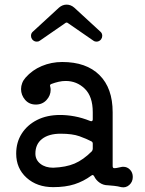

<svg xmlns="http://www.w3.org/2000/svg" viewBox="-20 -786 626 830"><path d="M274 -686Q268 -691 262 -686L152 -610Q147 -606 139 -606Q127 -606 119 -616Q114 -623 114 -631Q114 -643 123 -650L235 -753Q250 -766 268 -766Q286 -766 301 -753L413 -650Q422 -643 422 -631Q422 -623 417 -616Q409 -606 397 -606Q389 -606 384 -610ZM504 -64Q507 -65 513 -65Q530 -65 542 -52.5Q554 -40 554 -21Q554 0 539 13.5Q524 27 504 23Q489 19 474.5 17.5Q460 16 447 15Q427 15 411 4Q395 -7 387 -24Q382 -33 375 -27Q341 -2 302 10.5Q263 23 210 23Q140 23 95 -17.5Q50 -58 50 -122Q50 -171 74 -208.5Q98 -246 140.5 -267.5Q183 -289 240 -289Q270 -289 302.5 -283Q335 -277 370 -263Q371 -263 372 -262.5Q373 -262 374 -262Q381 -262 381 -270V-301Q381 -369 346.5 -402.5Q312 -436 264 -436Q249 -436 233.5 -432.5Q218 -429 202 -423Q194 -420 197 -412Q198 -408 198.5 -405Q199 -402 199 -398Q199 -373 181 -353.5Q163 -334 135 -334Q106 -334 88.5 -354.5Q71 -375 71 -401Q71 -414 76 -427Q81 -440 91 -451Q119 -483 160.5 -500.5Q202 -518 249 -518Q353 -518 410 -461.5Q467 -405 467 -301V-68Q467 -59 474 -59Q482 -59 489.5 -61Q497 -63 504 -64ZM210 -61Q265 -63 302.5 -79Q340 -95 377 -132Q381 -137 381 -143V-165Q381 -172 375 -175Q354 -186 323.5 -197Q293 -208 242 -208Q191 -208 162 -185.5Q133 -163 133 -122Q133 -95 154.5 -78Q176 -61 210 -61Z"/></svg>

Font: Kiwi Maru Medium
Style: Regular
Weight: 500
Designer: Hiroki-Chan
Version: Version 1.100